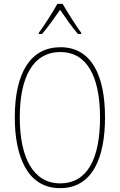

<svg xmlns="http://www.w3.org/2000/svg" viewBox="-20 -970 624 1000"><path d="M306 -950H279C255 -907 208 -833 182 -799V-793H199C229 -827 267 -882 293 -919C320 -880 355 -828 386 -793H403V-799C383 -825 332 -905 306 -950ZM527 -358C527 -576 457 -724 295 -724C141 -724 57 -594 57 -358C57 -164 118 10 293 10C467 10 527 -158 527 -358ZM83 -358C83 -569 152 -699 295 -699C430 -699 501 -576 501 -358C501 -141 434 -15 293 -15C155 -15 83 -146 83 -358Z"/></svg>

Font: Noto Sans Khmer UI Condensed Thin
Style: Regular
Weight: 100
Width: 3
Designer: Danh Hong and the Monotype Design Team
Foundry: Monotype Imaging Inc.
Version: Version 2.002